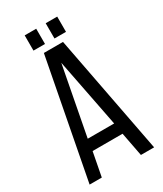

<svg xmlns="http://www.w3.org/2000/svg" viewBox="-206 -904 834 982"><g transform="rotate(-30 211.0 -413.5)"><path d="M182 -827H114V-737H182ZM306 -827H238V-737H306ZM119 -141H296L323 0H401L267 -700H154L20 0H92ZM129 -208 206 -612 285 -208Z"/></g></svg>

Font: SVN-Bebas Neue
Style: Regular
Weight: 400
Designer: Ryoichi Tsunekawa
Foundry: Ryoichi Tsunekawa
Version: Version 001.003